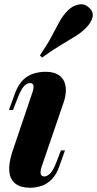

<svg xmlns="http://www.w3.org/2000/svg" viewBox="-20 -870 457 904"><path d="M132 -433Q148 -479 122 -479Q106 -479 92 -463Q78 -447 63 -408L41 -352H22L50 -429Q64 -468 85.5 -490.5Q107 -513 135 -522.5Q163 -532 194 -532Q231 -532 252.5 -519Q274 -506 282.5 -485.5Q291 -465 290 -440.5Q289 -416 281 -392L176 -85Q168 -59 172.5 -49Q177 -39 189 -39Q200 -39 215 -52Q230 -65 247 -110L267 -162H286L260 -89Q246 -48 223.5 -25.5Q201 -3 174.5 5.5Q148 14 121 14Q78 14 53 -5Q28 -24 24 -61Q20 -98 37 -152ZM168 -609Q204 -662 224.5 -701.5Q245 -741 261.5 -770.5Q278 -800 301 -822Q320 -842 349.5 -848.5Q379 -855 401 -832Q422 -813 415.5 -788Q409 -763 385 -739Q365 -718 336 -700Q307 -682 267.5 -658.5Q228 -635 178 -599Z"/></svg>

Font: Playfair Display ExtraBold
Style: Italic
Weight: 800
Italic angle: -14°
Designer: Claus Eggers Sørensen
Foundry: Claus Eggers Sørensen
Version: Version 1.203